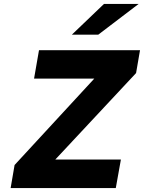

<svg xmlns="http://www.w3.org/2000/svg" viewBox="-20 -955 731 975"><path d="M345 -779 508 -935H684L479 -779ZM54 -117 459 -556H153L178 -700H691L671 -584L261 -145H594L568 0H34Z"/></svg>

Font: Overpass Heavy
Style: Italic
Weight: 900
Italic angle: -10°
Designer: Delve Withrington, Dave Bailey
Foundry: Delve Fonts
Version: Version 3.000;DELV;Overpass